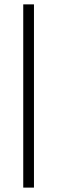

<svg xmlns="http://www.w3.org/2000/svg" viewBox="-20 -731 261 883"><path d="M136.2 131.8H86.9V-710.9H136.2Z"/></svg>

Font: Roboto Light
Style: Regular
Weight: 300
Designer: Google
Version: Version 2.134; 2016; ttfautohint (v1.6)